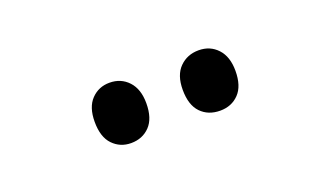

<svg xmlns="http://www.w3.org/2000/svg" viewBox="-29 -904 574 332"><g transform="rotate(-20 258.0 -737.5)"><path d="M127 -738Q127 -765 140.5 -779Q154 -793 174 -793Q195 -793 208.5 -778.5Q222 -764 222 -738Q222 -710 208.5 -696Q195 -682 174 -682Q154 -682 140.5 -696Q127 -710 127 -738ZM289 -738Q289 -765 303 -779Q317 -793 338 -793Q359 -793 372.5 -778.5Q386 -764 386 -738Q386 -710 372.5 -696Q359 -682 338 -682Q316 -682 302.5 -696Q289 -710 289 -738Z"/></g></svg>

Font: Noto Sans Malayalam UI ExtraCondensed Medium
Style: Regular
Weight: 500
Width: 2
Designer: Jelle Bosma - Monotype Design Team
Foundry: Monotype Imaging Inc.
Version: Version 2.104; ttfautohint (v1.8.4.7-5d5b)